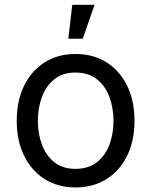

<svg xmlns="http://www.w3.org/2000/svg" viewBox="-20 -781 640 812"><path d="M299.3 11.7Q225.1 11.7 169.2 -23.4Q113.3 -58.6 82 -122.1Q50.8 -185.5 50.8 -269.5Q50.8 -355 82 -418.7Q113.3 -482.4 169.2 -517.6Q225.1 -552.7 299.3 -552.7Q374 -552.7 430.2 -517.6Q486.3 -482.4 517.6 -418.7Q548.8 -355 548.8 -269.5Q548.8 -185.5 517.6 -122.1Q486.3 -58.6 430.2 -23.4Q374 11.7 299.3 11.7ZM299.3 -66.9Q354.5 -66.9 390.1 -95.2Q425.8 -123.5 442.9 -169.7Q460 -215.8 460 -269.5Q460 -323.7 442.9 -370.4Q425.8 -417 390.1 -445.6Q354.5 -474.1 299.3 -474.1Q244.6 -474.1 209.5 -445.6Q174.3 -417 157.2 -370.6Q140.1 -324.2 140.1 -269.5Q140.1 -215.8 157.2 -169.7Q174.3 -123.5 209.5 -95.2Q244.6 -66.9 299.3 -66.9ZM269 -617.2 285.6 -760.7H379.9L330.1 -617.2Z"/></svg>

Font: Inter Variable LoSnoCo
Style: Regular
Weight: 400
Designer: Rasmus Andersson
Foundry: rsms
Version: Version 4.000;git-a52131595; featfreeze: case,dlig,ss01,ss02